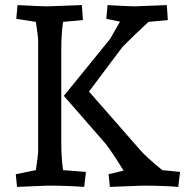

<svg xmlns="http://www.w3.org/2000/svg" viewBox="-20 -730 738 755"><path d="M688 -54 681 5Q620 0 540 0L412 5L407 -45L466 -59Q422 -130 396 -164L231 -353L413 -577L452 -645L398 -656L403 -710Q489 -705 509 -705L636 -710L640 -651L564 -644Q512 -596 462 -546L330 -370Q354 -342 396.5 -294Q439 -246 474.5 -205Q510 -164 533.5 -137.5Q557 -111 618 -61ZM221 -538V-167Q221 -110 228 -61L318 -54L311 5Q245 0 165 0L47 5L42 -45L121 -61Q130 -120 130 -137V-568Q130 -586 121 -644L44 -656L49 -710Q145 -705 165 -705L302 -710L306 -651L228 -644Q221 -595 221 -538Z"/></svg>

Font: Andada SC
Style: Regular
Weight: 400
Designer: Carolina Giovagnoli
Foundry: Carolina Giovagnoli
Version: Version 1.003